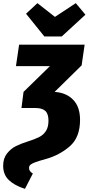

<svg xmlns="http://www.w3.org/2000/svg" viewBox="-41 -979 561 1216"><path d="M350 -748H240L124 -892L196 -959L307 -872L439 -959L500 -886ZM80 -696H495L476 -565L305 -397Q379 -392 422.5 -347Q466 -302 466 -220Q466 -109 401 -52.5Q336 4 249 28Q202 41 180 49.5Q158 58 150.5 65.5Q143 73 143 85Q143 96 148.5 104Q154 112 167 120L117 217Q51 196 15 161.5Q-21 127 -21 71Q-21 24 3.5 -7Q28 -38 60.5 -54Q93 -70 138 -84Q184 -99 209 -112Q234 -125 250 -149.5Q266 -174 266 -215Q266 -258 246 -276.5Q226 -295 182 -295H95L108 -397L275 -560H60Z"/></svg>

Font: Fira Sans Condensed Black
Style: Italic
Weight: 900
Width: 3
Italic angle: -8°
Designer: Carrois Corporate & Edenspiekermann AG
Foundry: Carrois Corporate GbR & Edenspiekermann AG
Version: Version 4.203